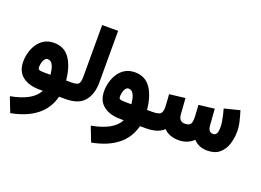

<svg xmlns="http://www.w3.org/2000/svg" viewBox="-130 -1005 2166 1594"><g transform="rotate(20 952.5 -208.0)"><path d="M208.5 -406.2Q297.9 -406.2 346.4 -337.2Q395 -268.1 407.2 -146.5H437.5V0H397.9Q370.6 108.9 285.2 175.3Q199.7 241.7 63.5 266.6L12.7 135.7Q106 118.7 166.7 85.4Q227.5 52.2 254.9 0H225.6Q129.9 0 74.2 -43.7Q18.6 -87.4 18.6 -173.8Q18.6 -213.4 29.8 -254.2Q41 -294.9 64 -329.6Q86.9 -364.3 122.8 -385.3Q158.7 -406.2 208.5 -406.2ZM269 -146.5Q263.7 -194.3 253.7 -219Q243.7 -243.7 231 -252.4Q218.3 -261.2 204.1 -261.2Q189 -261.2 178.5 -247.6Q168 -233.9 162.8 -214.4Q157.7 -194.8 157.7 -176.3Q157.7 -166.5 160.4 -159.7Q163.1 -152.8 176.3 -149.7Q189.5 -146.5 220.7 -146.5Z M418 0V-146.5H457.5Q505.4 -146.5 518.1 -163.3Q530.8 -180.2 530.8 -226.1V-681.6H671.9V-226.6Q671.9 -121.1 620.6 -60.5Q569.3 0 457 0Z M923.3 -406.2Q1012.7 -406.2 1061.3 -337.2Q1109.9 -268.1 1122.1 -146.5H1152.3V0H1112.8Q1085.4 108.9 1000 175.3Q914.6 241.7 778.3 266.6L727.5 135.7Q820.8 118.7 881.6 85.4Q942.4 52.2 969.7 0H940.4Q844.7 0 789.1 -43.7Q733.4 -87.4 733.4 -173.8Q733.4 -213.4 744.6 -254.2Q755.9 -294.9 778.8 -329.6Q801.8 -364.3 837.6 -385.3Q873.5 -406.2 923.3 -406.2ZM983.9 -146.5Q978.5 -194.3 968.5 -219Q958.5 -243.7 945.8 -252.4Q933.1 -261.2 918.9 -261.2Q903.8 -261.2 893.3 -247.6Q882.8 -233.9 877.7 -214.4Q872.6 -194.8 872.6 -176.3Q872.6 -166.5 875.2 -159.7Q877.9 -152.8 891.1 -149.7Q904.3 -146.5 935.5 -146.5Z M1705.6 -146.5Q1720.7 -146.5 1732.4 -160.4Q1744.1 -174.3 1744.1 -225.6Q1744.1 -243.2 1739.7 -269.3Q1735.4 -295.4 1729 -323.7Q1722.7 -352.1 1715.8 -375.5L1851.6 -409.7Q1864.3 -368.2 1875.5 -322.5Q1886.7 -276.9 1886.7 -232.9Q1886.7 -174.8 1869.6 -121.6Q1852.5 -68.4 1813.2 -34.4Q1773.9 -0.5 1706.1 0Q1628.4 0 1584 -50.8Q1530.3 0 1453.1 0Q1412.6 0 1378.9 -12.2Q1345.2 -24.4 1321.8 -49.8Q1293.5 -23.4 1253.9 -11.7Q1214.4 0 1166.5 0H1132.8V-146.5H1167.5Q1220.7 -146.5 1238.5 -160.6Q1256.3 -174.8 1256.3 -219.2Q1256.3 -226.6 1255.1 -247.1Q1253.9 -267.6 1252.2 -291.5Q1250.5 -315.4 1249 -332L1388.2 -348.6L1398.4 -207.5Q1402.8 -146.5 1454.1 -146.5Q1489.3 -146.5 1502.2 -161.9Q1515.1 -177.2 1515.1 -219.2Q1515.1 -225.6 1513.9 -246.3Q1512.7 -267.1 1511.2 -291.3Q1509.8 -315.4 1508.3 -332L1647 -348.6L1657.2 -207.5Q1659.7 -175.3 1671.1 -160.9Q1682.6 -146.5 1705.6 -146.5Z"/></g></svg>

Font: Vazir Black UI
Style: Black-UI
Weight: 900
Designer: Saber Rastikerdar
Foundry: Saber Rastikerdar
Version: Version 30.1.0